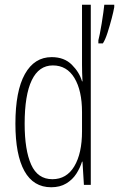

<svg xmlns="http://www.w3.org/2000/svg" viewBox="-20 -780 502 810"><path d="M196 10Q121 10 83 -58.5Q45 -127 45 -258Q45 -396 85 -467.5Q125 -539 198 -539Q251 -539 283 -507Q315 -475 326 -437H328Q327 -456 326.5 -473Q326 -490 326 -506V-760H363V0H334L328 -98H326Q318 -72 302 -47Q286 -22 259.5 -6Q233 10 196 10ZM201 -24Q261 -24 293.5 -78.5Q326 -133 326 -226V-307Q326 -398 294 -451Q262 -504 203 -504Q144 -504 114 -441.5Q84 -379 84 -258Q84 -147 111.5 -85.5Q139 -24 201 -24ZM462 -750Q459 -732 451 -701.5Q443 -671 433.5 -641.5Q424 -612 414 -597H395V-610Q397 -617 401 -636.5Q405 -656 409 -681Q413 -706 416 -727.5Q419 -749 420 -760H462Z"/></svg>

Font: Noto Sans Khmer UI ExtraCondensed ExtraLight
Style: Regular
Weight: 200
Width: 2
Designer: Danh Hong and the Monotype Design Team
Foundry: Monotype Imaging Inc.
Version: Version 2.002; ttfautohint (v1.8.4.7-5d5b)